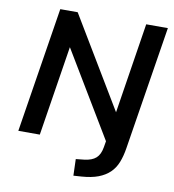

<svg xmlns="http://www.w3.org/2000/svg" viewBox="-95 -789 967 1065"><g transform="rotate(10 388.5 -256.5)"><path d="M390 192 387 99 434 94Q477 89 499.5 69Q522 49 529 7L539 -52L552 1L236 -525H250L167 0H46L158 -705H256L573 -177H559L642 -705H764L653 -9Q646 36 632 71.5Q618 107 592.5 131.5Q567 156 529 170.5Q491 185 435 189Z"/></g></svg>

Font: Nunito Sans 10pt
Style: Bold Italic
Weight: 700
Italic angle: -9°
Designer: Vernon Adams
Foundry: Vernon Adams
Version: Version 3.101;gftools[0.9.27]